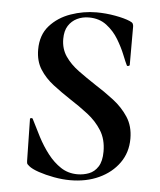

<svg xmlns="http://www.w3.org/2000/svg" viewBox="-49 -679 613 734"><g transform="rotate(5 257.5 -312.0)"><path d="M174 -524Q174 -486 193.5 -457.5Q213 -429 244.5 -406Q276 -383 311 -360Q349 -336 383.5 -309.5Q418 -283 440.5 -248.5Q463 -214 463 -166Q463 -113 434.5 -73Q406 -33 357.5 -10.5Q309 12 247 12Q217 12 184.5 6Q152 0 125.5 -9Q99 -18 87 -28Q83 -31 80 -34.5Q77 -38 77 -47L74 -206Q73 -211 78.5 -211.5Q84 -212 85 -208Q100 -177 118 -142.5Q136 -108 158.5 -79Q181 -50 209 -31.5Q237 -13 273 -13Q296 -13 317 -21Q338 -29 351.5 -50Q365 -71 365 -108Q365 -155 344 -188.5Q323 -222 290 -247.5Q257 -273 221 -296Q186 -319 154 -343.5Q122 -368 102 -399.5Q82 -431 82 -475Q82 -531 113.5 -566.5Q145 -602 193.5 -619Q242 -636 292 -636Q328 -636 364 -629.5Q400 -623 421 -614Q431 -610 433.5 -605Q436 -600 436 -594V-447Q436 -444 431.5 -442.5Q427 -441 425 -444Q419 -456 408 -483.5Q397 -511 379 -541Q361 -571 333 -592.5Q305 -614 265 -614Q240 -614 219.5 -604Q199 -594 186.5 -574.5Q174 -555 174 -524Z"/></g></svg>

Font: Cormorant Garamond Light
Style: Bold
Weight: 700
Version: Version 4.001